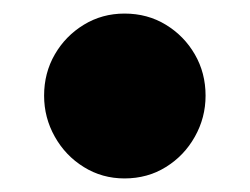

<svg xmlns="http://www.w3.org/2000/svg" viewBox="-20 -248 368 283"><path d="M163.5 15Q130.5 15 103.5 -1.8Q76.5 -18.5 60.8 -46.5Q45 -74.5 45 -107Q45 -140.5 60.8 -167.8Q76.5 -195 103.5 -211.5Q130.5 -228 163.5 -228Q197.5 -228 224.5 -211.5Q251.5 -195 267.2 -167.8Q283 -140.5 283 -107Q283 -74.5 267.2 -46.5Q251.5 -18.5 224.5 -1.8Q197.5 15 163.5 15Z"/></svg>

Font: Fraunces SuperSoft Wonky
Style: Regular
Weight: 900
Version: Version 1.000;[b76b70a41]